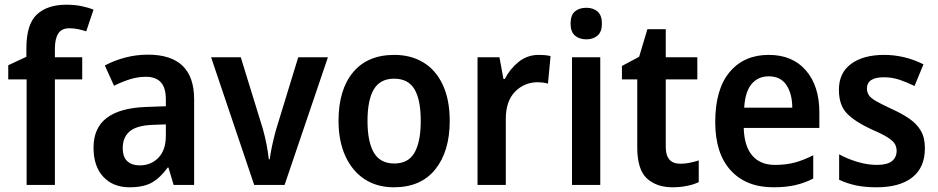

<svg xmlns="http://www.w3.org/2000/svg" viewBox="-20 -785 3982 815"><path d="M329 -448H213V0H93V-448H15V-508L92 -544V-580Q92 -682 136.5 -723.5Q181 -765 262 -765Q297 -765 326 -759Q355 -753 377 -744L346 -652Q330 -657 312.5 -661Q295 -665 274 -665Q242 -665 227.5 -643Q213 -621 213 -578V-542H329Z M608 -553Q804 -553 804 -364V0H717L695 -74H692Q661 -31 625.5 -10.5Q590 10 530 10Q460 10 418.5 -34.5Q377 -79 377 -158Q377 -242 433 -284.5Q489 -327 600 -331L684 -334V-363Q684 -413 662.5 -436Q641 -459 600 -459Q565 -459 531.5 -448.5Q498 -438 464 -421L425 -507Q464 -528 511 -540.5Q558 -553 608 -553ZM627 -255Q558 -252 529.5 -226.5Q501 -201 501 -157Q501 -118 520.5 -100.5Q540 -83 573 -83Q621 -83 652.5 -115.5Q684 -148 684 -209V-257Z M1059 0 876 -542H1002L1096 -237Q1105 -205 1111.5 -171.5Q1118 -138 1121 -109H1125Q1128 -134 1135 -166.5Q1142 -199 1151 -232L1246 -542H1372L1188 0Z M1889 -272Q1889 -143 1828 -66.5Q1767 10 1652 10Q1580 10 1527.5 -24.5Q1475 -59 1446 -122.5Q1417 -186 1417 -272Q1417 -404 1478.5 -478Q1540 -552 1654 -552Q1724 -552 1777 -520Q1830 -488 1859.5 -425Q1889 -362 1889 -272ZM1540 -272Q1540 -183 1567 -137Q1594 -91 1654 -91Q1713 -91 1739.5 -137Q1766 -183 1766 -272Q1766 -361 1739.5 -406Q1713 -451 1653 -451Q1594 -451 1567 -406Q1540 -361 1540 -272Z M2267 -552Q2278 -552 2291.5 -551Q2305 -550 2317 -547L2306 -430Q2297 -433 2284.5 -434.5Q2272 -436 2263 -436Q2206 -436 2166.5 -396Q2127 -356 2127 -280V0H2007V-542H2100L2117 -450H2123Q2144 -492 2181 -522Q2218 -552 2267 -552Z M2469 -752Q2498 -752 2516.5 -736Q2535 -720 2535 -685Q2535 -650 2516.5 -634Q2498 -618 2469 -618Q2439 -618 2420.5 -634Q2402 -650 2402 -685Q2402 -721 2420.5 -736.5Q2439 -752 2469 -752ZM2528 -542V0H2408V-542Z M2868 -90Q2888 -90 2907.5 -94Q2927 -98 2946 -104V-12Q2926 -2 2896.5 4Q2867 10 2835 10Q2767 10 2726 -27.5Q2685 -65 2685 -160V-448H2620V-505L2693 -544L2728 -661H2806V-542H2940V-448H2806V-161Q2806 -90 2868 -90Z M3243 -552Q3344 -552 3401 -486Q3458 -420 3458 -308V-242H3137Q3139 -165 3173 -125Q3207 -85 3270 -85Q3316 -85 3353.5 -95Q3391 -105 3432 -126V-27Q3395 -8 3355 1Q3315 10 3263 10Q3147 10 3081.5 -62Q3016 -134 3016 -267Q3016 -406 3077 -479Q3138 -552 3243 -552ZM3243 -461Q3198 -461 3170.5 -428.5Q3143 -396 3139 -328H3343Q3343 -386 3318.5 -423.5Q3294 -461 3243 -461Z M3906 -156Q3906 -74 3852.5 -32Q3799 10 3701 10Q3651 10 3613.5 2Q3576 -6 3542 -22V-130Q3576 -111 3619 -98Q3662 -85 3702 -85Q3746 -85 3766 -101Q3786 -117 3786 -145Q3786 -160 3779 -173Q3772 -186 3749 -201Q3726 -216 3679 -236Q3610 -268 3575.5 -303Q3541 -338 3541 -404Q3541 -476 3593 -514Q3645 -552 3733 -552Q3820 -552 3900 -512L3862 -420Q3829 -436 3798 -446.5Q3767 -457 3732 -457Q3660 -457 3660 -409Q3660 -393 3668.5 -380.5Q3677 -368 3700 -355Q3723 -342 3766 -322Q3808 -303 3839.5 -281.5Q3871 -260 3888.5 -230.5Q3906 -201 3906 -156Z"/></svg>

Font: Noto Sans Gurmukhi UI SemiCondensed SemiBold
Style: Regular
Weight: 600
Width: 4
Designer: Jelle Bosma - Monotype Design Team
Foundry: Monotype Imaging Inc.
Version: Version 2.004; ttfautohint (v1.8.4.7-5d5b)